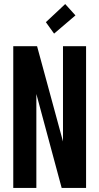

<svg xmlns="http://www.w3.org/2000/svg" viewBox="-20 -928 490 948"><path d="M45.5 0V-700H163L291 -229.5V-700H405V0H284.5L159.5 -464V0ZM247 -762 206.5 -818.5 302 -908 352.5 -852Z"/></svg>

Font: Trispace Condensed Medium
Style: Regular
Weight: 500
Width: 3
Designer: Tyler Finck
Foundry: Etcetera Type Company
Version: Version 1.210; ttfautohint (v1.8.3)